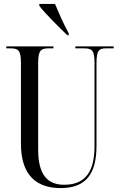

<svg xmlns="http://www.w3.org/2000/svg" viewBox="-20 -951 613 981"><path d="M324 -771H331V-781C303 -832 280 -886 261 -931H181V-921C207 -886 279 -814 324 -771ZM290 10C421 10 473 -65 473 -206V-627C473 -695 486 -704 523 -704H561V-714H365V-704H408C450 -704 463 -695 463 -629V-206C463 -83 423 -7 308 -7C226 -7 175 -54 175 -186V-627C175 -695 189 -704 230 -704H253V-714H12V-704H32C73 -704 87 -695 87 -630V-216C87 -53 169 10 290 10Z"/></svg>

Font: Noto Serif Display ExtraCondensed
Style: Regular
Weight: 400
Width: 2
Designer: Monotype Design Team
Foundry: Monotype Imaging Inc.
Version: Version 2.009